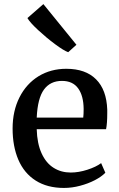

<svg xmlns="http://www.w3.org/2000/svg" viewBox="-20 -906 583 937"><path d="M168.5 -534.2Q228 -570.3 303.7 -570.3Q397.5 -570.3 448.7 -519Q500 -467.8 503.4 -371.1V-353.5Q503.4 -302.7 497.6 -275.4H159.2Q161.1 -205.6 183.1 -157.5Q205.1 -109.4 242.7 -86.4Q278.8 -64 325.2 -64Q363.8 -64 406.2 -77.6Q448.7 -91.3 473.6 -109.9L494.1 -63Q475.1 -43.5 442.6 -26.6Q410.2 -9.8 371.1 0.5Q331.5 11.2 292 11.2Q210.9 11.2 154.3 -24.7Q97.7 -60.5 69.3 -127Q41.5 -192.4 41.5 -278.8Q41.5 -364.3 75 -430.7Q108.4 -497.1 168.5 -534.2ZM386.2 -332Q388.2 -347.7 388.2 -374Q387.7 -438.5 361.3 -474.9Q335 -511.2 282.2 -511.2Q225.6 -511.2 194.6 -469Q163.6 -426.8 159.2 -332ZM191.4 -885.7H191.9L353 -687.5L313 -651.4H312.5Q291.5 -658.7 249 -690.2Q206.5 -721.7 166 -759.3Q126 -796.4 113.8 -817.9Z"/></svg>

Font: Merriweather
Style: Regular
Weight: 400
Designer: Eben Sorkin
Foundry: Eben Sorkin
Version: Version 1.584; ttfautohint (v1.8.1)